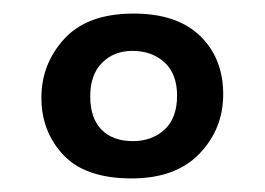

<svg xmlns="http://www.w3.org/2000/svg" viewBox="-20 -809 391 283"><path d="M174 -546Q106 -546 73.5 -580.5Q41 -615 41 -665Q41 -715 75 -752Q109 -789 177 -789Q241 -789 275 -756Q309 -723 309 -670Q309 -619 274 -582.5Q239 -546 174 -546ZM176 -601Q204 -601 222.5 -618Q241 -635 241 -668Q241 -700 222.5 -717Q204 -734 175 -734Q148 -734 130.5 -716.5Q113 -699 113 -667Q113 -635 129.5 -618Q146 -601 176 -601Z"/></svg>

Font: Literata 36pt
Style: Bold
Weight: 700
Designer: Latin by Veronika Burian and Jose Scaglione. Greek by Irene Vlachou. Cyrillic by Vera Evstafieva.
Foundry: TypeTogether
Version: Version 3.002